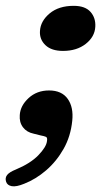

<svg xmlns="http://www.w3.org/2000/svg" viewBox="-36 -474 393 675"><path d="M82.5 -4Q58 -9 44.8 -26.5Q31.5 -44 33.5 -69.5Q35.5 -102.5 64.5 -129.2Q93.5 -156 136.5 -156Q181 -156 202 -126.5Q223 -97 218 -49.5Q212.5 5.5 187.5 49.5Q162.5 93.5 126.2 124.8Q90 156 49 172Q21 183.5 5.2 180.5Q-10.5 177.5 -14.5 165Q-19 151.5 -11 141.2Q-3 131 19.5 122Q71 100.5 98.8 71.8Q126.5 43 129 23Q131.5 10 125.8 7.2Q120 4.5 106.5 2ZM185.5 -295Q145 -295 123.8 -315.2Q102.5 -335.5 104.5 -365Q106.5 -400 138.5 -426.8Q170.5 -453.5 223 -453.5Q263.5 -453.5 282.2 -432.2Q301 -411 299 -379.5Q297 -344.5 265.5 -319.8Q234 -295 185.5 -295Z"/></svg>

Font: Fraunces 9pt SuperSoft SemiBold
Style: Italic
Weight: 600
Italic angle: -16°
Version: Version 1.000;[0bf87f6ff]